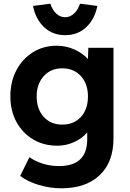

<svg xmlns="http://www.w3.org/2000/svg" viewBox="-20 -787 703 1037"><path d="M312 230Q249 230 188 211.5Q127 193 89 163L139 62Q170 84 211.5 97Q253 110 298 110Q451 110 451 -34V-72Q426 -41 382 -20.5Q338 0 290 0Q216 0 159 -34Q102 -68 69 -128Q36 -188 36 -267Q36 -346 68.5 -407.5Q101 -469 157.5 -504.5Q214 -540 286 -540Q338 -540 383.5 -519Q429 -498 455 -468L457 -529H593V-40Q593 89 518 159.5Q443 230 312 230ZM316 -114Q379 -114 417 -155.5Q455 -197 455 -266Q455 -334 417 -376Q379 -418 316 -418Q254 -418 216 -375.5Q178 -333 178 -266Q178 -198 216 -156Q254 -114 316 -114ZM332 -597Q265 -597 219 -639.5Q173 -682 158 -755L252 -767Q263 -733 284 -713.5Q305 -694 332 -694Q358 -694 379.5 -713.5Q401 -733 412 -767L506 -755Q491 -682 445 -639.5Q399 -597 332 -597Z"/></svg>

Font: Lexend Deca SemiBold
Style: Regular
Weight: 600
Designer: Bonnie Shaver-Troup, Thomas Jockin
Foundry: Lexend
Version: Version 1.008; ttfautohint (v1.8.4.7-5d5b)